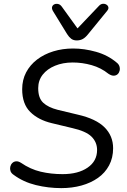

<svg xmlns="http://www.w3.org/2000/svg" viewBox="-20 -965 655 994"><path d="M297.3 8.9Q230.1 8.9 165.5 -6.9Q100.9 -22.8 51 -59.6Q38.3 -68 34.5 -79.2Q30.7 -90.3 33.1 -101.5Q35.6 -112.7 43.4 -120.7Q51.2 -128.7 62.9 -129.8Q74.6 -131 88.7 -122.1Q137.3 -88.7 190.7 -76.1Q244 -63.5 304 -63.5Q384.7 -63.5 433.6 -97.2Q482.6 -130.8 482.6 -188.6Q482.6 -229 453.8 -257.6Q425.1 -286.2 352.2 -302.4L248.5 -327.3Q178.7 -343.8 136.8 -385.1Q94.8 -426.4 94.8 -503.1Q94.8 -551.4 115.2 -590.2Q135.7 -629.1 172 -656.8Q208.3 -684.5 256.2 -699.2Q304 -713.9 358.4 -713.9Q416.2 -713.9 477.2 -696.8Q538.3 -679.6 583.6 -641.3Q594.7 -633 598.4 -621.3Q602 -609.5 599.2 -598.6Q596.5 -587.7 588.7 -580.6Q580.9 -573.6 569 -573.2Q557.1 -572.7 541.5 -583Q502.8 -614.1 454.3 -627.8Q405.8 -641.5 356.4 -641.5Q305.5 -641.5 264.9 -624.7Q224.3 -608 201.1 -578.4Q177.8 -548.8 177.8 -508.2Q177.8 -457.5 203.5 -433.3Q229.3 -409 279.1 -396.4L382.8 -371.5Q477.1 -350 521.4 -305.6Q565.6 -261.2 565.6 -197.7Q565.6 -147.5 544.7 -108.7Q523.9 -69.8 487.1 -43.9Q450.3 -18 401.7 -4.5Q353.2 8.9 297.3 8.9ZM377 -755.7Q359.9 -755.7 348.4 -764.5Q337 -773.3 327.2 -788.9L253.9 -908.3Q247.1 -920.5 249.8 -929.5Q252.5 -938.5 261.3 -942.6Q270 -946.8 281 -944.3Q292 -941.9 300.3 -930.1L381.3 -818L492.7 -935Q501.5 -944.3 512 -945.3Q522.5 -946.3 530.8 -941.2Q539.1 -936.1 541 -927.5Q543 -919 534.6 -908.7L435.2 -787Q422.4 -770.9 408.8 -763.3Q395.1 -755.7 377 -755.7Z"/></svg>

Font: Nunito Variable Extra Light
Style: Italic
Weight: 200
Italic angle: -9°
Designer: Vernon Adams
Foundry: Vernon Adams
Version: Version 3.602